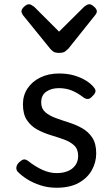

<svg xmlns="http://www.w3.org/2000/svg" viewBox="-20 -865 524 904"><path d="M246 19Q206 19 170.5 7.5Q135 -4 107.5 -21.5Q80 -39 63 -57Q56 -65 57 -77Q58 -89 71 -102Q82 -112 91 -114Q100 -116 111 -108Q147 -80 180.5 -65Q214 -50 247 -50Q276 -50 298.5 -59Q321 -68 334.5 -86.5Q348 -105 348 -131Q348 -163 329 -180.5Q310 -198 280.5 -208.5Q251 -219 218 -229Q185 -239 155.5 -255Q126 -271 107 -299Q88 -327 88 -374Q88 -416 109.5 -448.5Q131 -481 169.5 -500Q208 -519 258 -519Q297 -519 328 -510Q359 -501 382.5 -487Q406 -473 420 -456Q431 -444 429.5 -434Q428 -424 416 -413Q405 -400 394.5 -399Q384 -398 372 -407Q345 -428 317.5 -439Q290 -450 257 -450Q222 -450 198 -433.5Q174 -417 174 -383Q174 -354 192.5 -337.5Q211 -321 240.5 -310Q270 -299 303.5 -288.5Q337 -278 366.5 -261.5Q396 -245 414.5 -217Q433 -189 433 -143Q433 -101 412.5 -64Q392 -27 350.5 -4Q309 19 246 19ZM401 -845Q410 -845 423 -833.5Q436 -822 436 -811Q436 -809 435 -805.5Q434 -802 429 -795L302 -636Q296 -630 287 -623Q278 -616 258 -616Q239 -616 230 -623Q221 -630 216 -636L87 -795Q83 -802 82 -805.5Q81 -809 81 -811Q81 -822 93.5 -833.5Q106 -845 116 -845Q122 -845 128 -841.5Q134 -838 141 -833L258 -716L376 -833Q382 -838 388 -841.5Q394 -845 401 -845Z"/></svg>

Font: Playwrite GB J
Style: Regular
Weight: 400
Designer: Veronika Burian, José Scaglione
Foundry: TypeTogether
Version: Version 1.002